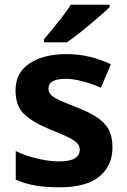

<svg xmlns="http://www.w3.org/2000/svg" viewBox="-20 -786 541 816"><path d="M458 -160Q458 -82 402.5 -36Q347 10 233 10Q175 10 131 2.5Q87 -5 47 -22V-144Q90 -123 140.5 -111.5Q191 -100 229 -100Q277 -100 298 -113Q319 -126 319 -150Q319 -165 308.5 -177Q298 -189 271.5 -202Q245 -215 195 -235Q123 -264 84.5 -299Q46 -334 46 -402Q46 -477 105.5 -516.5Q165 -556 262 -556Q314 -556 360 -545Q406 -534 451 -513L409 -413Q371 -430 331 -440.5Q291 -451 260 -451Q186 -451 186 -410Q186 -394 196.5 -383Q207 -372 233.5 -360Q260 -348 308 -329Q357 -310 390.5 -288.5Q424 -267 441 -237Q458 -207 458 -160ZM446 -756Q432 -742 409 -722Q386 -702 360 -680Q334 -658 308.5 -638.5Q283 -619 264 -606H167V-619Q183 -638 204 -663.5Q225 -689 246 -716.5Q267 -744 281 -766H446Z"/></svg>

Font: Noto Sans Syriac
Style: Bold
Weight: 700
Designer: Patrick Giasson and the Monotype Design Team
Foundry: Monotype Imaging Inc.
Version: Version 3.000; ttfautohint (v1.8.4.7-5d5b)